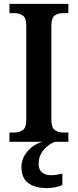

<svg xmlns="http://www.w3.org/2000/svg" viewBox="-20 -734 402 994"><path d="M29 0V-48H57Q80 -48 98 -60.5Q116 -73 116 -111V-601Q116 -641 98 -653.5Q80 -666 57 -666H29V-714H334V-666H306Q280 -666 263 -653.5Q246 -641 246 -600V-112Q246 -74 263.5 -61Q281 -48 306 -48H334V0ZM226 240Q161 240 126 213.5Q91 187 91 130Q91 99 106.5 72Q122 45 147 26Q172 7 201 0H266Q247 6 227 21.5Q207 37 193.5 60Q180 83 180 115Q180 145 198 159Q216 173 244 173Q257 173 271.5 171Q286 169 303 165V224Q288 231 264.5 235.5Q241 240 226 240Z"/></svg>

Font: Noto Serif Myanmar SemiCondensed SemiBold
Style: Regular
Weight: 600
Width: 4
Designer: Ben Mitchell and the Monotype Design Team
Foundry: Monotype Imaging Inc.
Version: Version 2.106; ttfautohint (v1.8.4.7-5d5b)